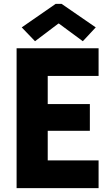

<svg xmlns="http://www.w3.org/2000/svg" viewBox="-20 -968 571 988"><path d="M65.4 -719.7H487.3V-577.1H225.6V-432.6H442.4V-294.9H225.6V-142.6H487.3V0H65.4ZM91.8 -827.1 266.6 -948.2H296.9L472.7 -827.1L406.2 -755.9L283.2 -846.7H280.3L160.2 -755.9Z"/></svg>

Font: Reddit Sans Strawberry ExBold
Style: Regular
Weight: 800
Designer: Stephen Hutchings
Foundry: Reddit
Version: Version 1.013